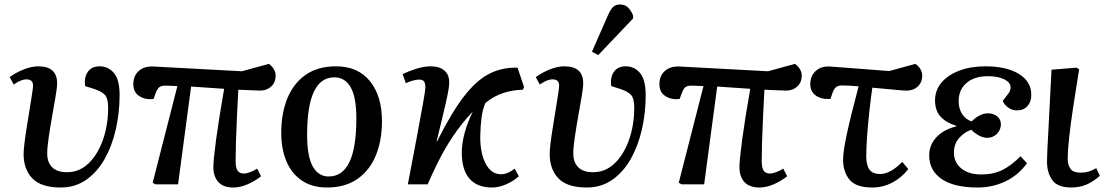

<svg xmlns="http://www.w3.org/2000/svg" viewBox="-20 -820 4951 854"><path d="M250 14Q163 14 124 -26.5Q85 -67 85 -135Q85 -152 89 -185Q93 -218 99.5 -257.5Q106 -297 112 -335Q118 -373 122.5 -401.5Q127 -430 127 -439Q127 -467 98 -467Q73 -467 41 -444L23 -477Q50 -497 85 -511Q120 -525 150 -525Q234 -525 234 -450Q234 -430 227 -389.5Q220 -349 211.5 -301Q203 -253 196.5 -208.5Q190 -164 190 -137Q190 -98 212 -76Q234 -54 278 -54Q333 -54 374 -93.5Q415 -133 438 -198.5Q461 -264 461 -341Q461 -382 447 -397.5Q433 -413 400 -424L359 -437Q353 -474 370 -499.5Q387 -525 423 -525Q462 -525 487 -495Q512 -465 512 -397Q512 -318 495 -244Q478 -170 445 -112Q412 -54 363 -20Q314 14 250 14Z M1018 14Q973 14 951 -10.5Q929 -35 929 -77Q929 -108 941 -198Q953 -288 977 -425Q941 -428 903.5 -430Q866 -432 830 -435L772 0H672L659 -7L769 -437Q750 -438 736.5 -438.5Q723 -439 713 -439Q698 -439 689 -432.5Q680 -426 673 -407L663 -380Q628 -375 600.5 -392Q573 -409 573 -446Q573 -484 598.5 -505.5Q624 -527 666 -524L1056 -503L1176 -536Q1206 -513 1206 -484Q1206 -453 1186 -435Q1166 -417 1137 -417Q1124 -417 1097.5 -418.5Q1071 -420 1040 -421Q1037 -365 1034 -302.5Q1031 -240 1029.5 -187.5Q1028 -135 1028 -106Q1028 -72 1037.5 -60Q1047 -48 1065 -48Q1075 -48 1091.5 -54Q1108 -60 1124 -70L1141 -36Q1115 -15 1082 -0.5Q1049 14 1018 14Z M1434 14Q1368 14 1322.5 -17Q1277 -48 1254 -102.5Q1231 -157 1231 -229Q1231 -317 1258.5 -383.5Q1286 -450 1340 -487.5Q1394 -525 1475 -525Q1572 -525 1625.5 -459Q1679 -393 1679 -281Q1679 -196 1652 -129.5Q1625 -63 1570.5 -24.5Q1516 14 1434 14ZM1442 -35Q1503 -35 1534 -98.5Q1565 -162 1565 -293Q1565 -387 1540 -431.5Q1515 -476 1467 -476Q1346 -476 1346 -221Q1346 -125 1371 -80Q1396 -35 1442 -35Z M2168 14Q2103 14 2068.5 -25Q2034 -64 2034 -143Q2035 -225 2083 -324Q2033 -271 1995 -214Q1957 -157 1929.5 -101.5Q1902 -46 1882 0H1794Q1816 -114 1833.5 -207.5Q1851 -301 1861.5 -360Q1872 -419 1872 -430Q1872 -451 1865.5 -458.5Q1859 -466 1845 -466Q1832 -466 1816 -461.5Q1800 -457 1785 -450L1771 -490Q1796 -503 1831 -514Q1866 -525 1896 -525Q1934 -525 1956.5 -506.5Q1979 -488 1978 -450Q1978 -429 1963.5 -365Q1949 -301 1922 -192L1924 -191Q1987 -317 2042 -389Q2097 -461 2154.5 -491Q2212 -521 2282 -519L2311 -433L2306 -421Q2260 -420 2217.5 -406Q2175 -392 2139 -362Q2127 -335 2122 -298Q2117 -261 2116 -212Q2116 -138 2140.5 -91.5Q2165 -45 2208 -45Q2225 -45 2240.5 -52Q2256 -59 2269 -70L2288 -36Q2263 -14 2231 0Q2199 14 2168 14Z M2590 14Q2503 14 2464 -26.5Q2425 -67 2425 -135Q2425 -152 2429 -185Q2433 -218 2439.5 -257.5Q2446 -297 2452 -335Q2458 -373 2462.5 -401.5Q2467 -430 2467 -439Q2467 -467 2438 -467Q2413 -467 2381 -444L2363 -477Q2390 -497 2425 -511Q2460 -525 2490 -525Q2574 -525 2574 -450Q2574 -430 2567 -389.5Q2560 -349 2551.5 -301Q2543 -253 2536.5 -208.5Q2530 -164 2530 -137Q2530 -98 2552 -76Q2574 -54 2618 -54Q2673 -54 2714 -93.5Q2755 -133 2778 -198.5Q2801 -264 2801 -341Q2801 -382 2787 -397.5Q2773 -413 2740 -424L2699 -437Q2693 -474 2710 -499.5Q2727 -525 2763 -525Q2802 -525 2827 -495Q2852 -465 2852 -397Q2852 -318 2835 -244Q2818 -170 2785 -112Q2752 -54 2703 -20Q2654 14 2590 14ZM2641 -575 2613 -590 2685 -754Q2696 -778 2707 -789Q2718 -800 2738 -800Q2759 -800 2772.5 -787.5Q2786 -775 2796 -751V-738Z M3358 14Q3313 14 3291 -10.5Q3269 -35 3269 -77Q3269 -108 3281 -198Q3293 -288 3317 -425Q3281 -428 3243.5 -430Q3206 -432 3170 -435L3112 0H3012L2999 -7L3109 -437Q3090 -438 3076.5 -438.5Q3063 -439 3053 -439Q3038 -439 3029 -432.5Q3020 -426 3013 -407L3003 -380Q2968 -375 2940.5 -392Q2913 -409 2913 -446Q2913 -484 2938.5 -505.5Q2964 -527 3006 -524L3396 -503L3516 -536Q3546 -513 3546 -484Q3546 -453 3526 -435Q3506 -417 3477 -417Q3464 -417 3437.5 -418.5Q3411 -420 3380 -421Q3377 -365 3374 -302.5Q3371 -240 3369.5 -187.5Q3368 -135 3368 -106Q3368 -72 3377.5 -60Q3387 -48 3405 -48Q3415 -48 3431.5 -54Q3448 -60 3464 -70L3481 -36Q3455 -15 3422 -0.5Q3389 14 3358 14Z M3860 14Q3787 14 3758.5 -21Q3730 -56 3730 -109Q3730 -147 3747 -225.5Q3764 -304 3799 -436Q3756 -440 3724 -440Q3709 -440 3699.5 -433Q3690 -426 3683 -407L3674 -380Q3635 -377 3609.5 -394.5Q3584 -412 3584 -446Q3584 -482 3608.5 -504.5Q3633 -527 3675 -524L3935 -504L4052 -536Q4082 -513 4082 -484Q4082 -454 4062.5 -435.5Q4043 -417 4012 -417Q3995 -417 3958.5 -421Q3922 -425 3860 -430Q3852 -374 3846 -317Q3840 -260 3836.5 -210Q3833 -160 3833 -125Q3833 -85 3847.5 -65.5Q3862 -46 3894 -46Q3941 -46 3993 -100L4020 -68Q3991 -30 3949 -8Q3907 14 3860 14Z M4329 14Q4223 14 4168 -24Q4113 -62 4113 -129Q4113 -175 4145 -209.5Q4177 -244 4234 -258V-260Q4185 -276 4162 -303Q4139 -330 4139 -373Q4139 -419 4168 -453Q4197 -487 4247.5 -506Q4298 -525 4363 -525Q4458 -525 4513 -490.5Q4568 -456 4567 -397Q4567 -367 4550 -348Q4533 -329 4504 -329Q4482 -329 4465 -341Q4448 -353 4440 -371Q4459 -395 4467 -406.5Q4475 -418 4475 -431Q4475 -453 4447.5 -467Q4420 -481 4373 -481Q4314 -481 4279 -451Q4244 -421 4244 -370Q4244 -336 4260 -312Q4276 -288 4302 -280Q4316 -295 4335.5 -305.5Q4355 -316 4374 -316Q4399 -316 4415.5 -302.5Q4432 -289 4432 -266Q4431 -241 4413.5 -224Q4396 -207 4371 -207Q4353 -207 4334.5 -217Q4316 -227 4300 -243Q4269 -232 4246 -206Q4223 -180 4223 -141Q4223 -98 4255.5 -71Q4288 -44 4345 -44Q4398 -44 4438.5 -64Q4479 -84 4519 -125L4548 -94Q4511 -42 4453.5 -14Q4396 14 4329 14Z M4745 14Q4684 14 4660.5 -19Q4637 -52 4637 -101Q4637 -133 4643 -237.5Q4649 -342 4657 -510L4768 -519L4780 -512Q4766 -426 4754 -347.5Q4742 -269 4735.5 -208.5Q4729 -148 4729 -116Q4729 -86 4741.5 -69Q4754 -52 4787 -52Q4805 -52 4821 -56.5Q4837 -61 4856 -72L4872 -38Q4843 -12 4812.5 1Q4782 14 4745 14Z"/></svg>

Font: Literata 36pt Medium
Style: Italic
Weight: 500
Italic angle: -2°
Designer: Latin by Veronika Burian and Jose Scaglione. Greek by Irene Vlachou. Cyrillic by Vera Evstafieva
Foundry: TypeTogether
Version: Version 3.002